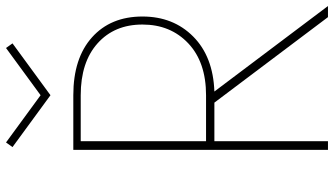

<svg xmlns="http://www.w3.org/2000/svg" viewBox="-250 -832 1083 622"><g transform="rotate(-90 291.0 -521.5)"><path d="M125 -1022 140 -1043 293 -931 446 -1043 461 -1022 293 -899ZM116 -825H293Q413 -825 480.5 -764.5Q548 -704 548 -601Q548 -501 483 -436.5Q418 -372 305 -368L582 0H546L269 -368H144V0H116ZM144 -801V-395H293Q400 -395 461 -452.5Q522 -510 522 -601Q522 -692 461 -746.5Q400 -801 293 -801Z"/></g></svg>

Font: Spartan MB
Style: Regular
Weight: 250
Designer: Matt Bailey
Foundry: Matt Bailey
Version: Version 1.000